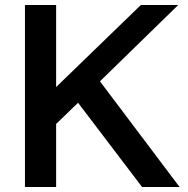

<svg xmlns="http://www.w3.org/2000/svg" viewBox="-20 -750 755 770"><path d="M80.1 0V-730H205.1V-400.9L544.9 -730H694.8L380.9 -423.8L700.2 0H549.8L293 -337.9L205.1 -252.9V0Z"/></svg>

Font: Miedinger*
Style: Bold
Weight: 700
Version: Version 001.000